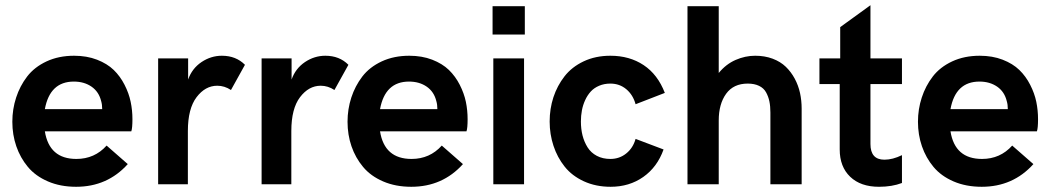

<svg xmlns="http://www.w3.org/2000/svg" viewBox="-20 -714 4071 744"><path d="M274.9 9.8Q213.9 9.8 165.8 -11Q117.7 -31.7 88.1 -67.1Q58.6 -102.5 43.2 -147.2Q27.8 -191.9 27.8 -242.2Q27.8 -291 42.5 -335.9Q57.1 -380.9 85.2 -417.5Q113.3 -454.1 160.4 -476.1Q207.5 -498 267.1 -498Q316.4 -498 356 -482.7Q395.5 -467.3 420.7 -442.9Q445.8 -418.5 462.6 -385.5Q479.5 -352.5 486.3 -319.6Q493.2 -286.6 493.2 -252Q493.2 -217.3 488.8 -205.1H153.8Q170.9 -98.1 275.9 -98.1Q346.7 -98.1 393.1 -149.9L475.1 -78.1Q396 9.8 274.9 9.8ZM153.8 -291H376Q376 -308.6 372.1 -321.8Q363.3 -358.4 334.7 -378.2Q306.2 -397.9 266.1 -397.9Q173.3 -397.9 153.8 -291Z M592.8 0V-487.8H709V-405.8Q724.1 -448.7 760.7 -473.4Q797.4 -498 839.8 -498Q894.5 -498 929.2 -462.9L875 -365.2Q850.1 -381.8 821.8 -381.8Q775.4 -381.8 741.7 -337.4Q708 -293 708 -206.1V0Z M993.7 0V-487.8H1109.9V-405.8Q1125 -448.7 1161.6 -473.4Q1198.2 -498 1240.7 -498Q1295.4 -498 1330.1 -462.9L1275.9 -365.2Q1251 -381.8 1222.7 -381.8Q1176.3 -381.8 1142.6 -337.4Q1108.9 -293 1108.9 -206.1V0Z M1573.7 9.8Q1512.7 9.8 1464.6 -11Q1416.5 -31.7 1387 -67.1Q1357.4 -102.5 1342 -147.2Q1326.7 -191.9 1326.7 -242.2Q1326.7 -291 1341.3 -335.9Q1356 -380.9 1384 -417.5Q1412.1 -454.1 1459.2 -476.1Q1506.3 -498 1565.9 -498Q1615.2 -498 1654.8 -482.7Q1694.3 -467.3 1719.5 -442.9Q1744.6 -418.5 1761.5 -385.5Q1778.3 -352.5 1785.2 -319.6Q1792 -286.6 1792 -252Q1792 -217.3 1787.6 -205.1H1452.6Q1469.7 -98.1 1574.7 -98.1Q1645.5 -98.1 1691.9 -149.9L1773.9 -78.1Q1694.8 9.8 1573.7 9.8ZM1452.6 -291H1674.8Q1674.8 -308.6 1670.9 -321.8Q1662.1 -358.4 1633.5 -378.2Q1605 -397.9 1564.9 -397.9Q1472.2 -397.9 1452.6 -291Z M1888.7 -580.1V-689.9H2013.7V-580.1ZM1891.6 0V-487.8H2010.7V0Z M2346.2 9.8Q2288.6 9.8 2242.4 -11.5Q2196.3 -32.7 2168 -68.4Q2139.6 -104 2124.8 -148.9Q2109.9 -193.8 2109.9 -243.2Q2109.9 -292.5 2124.5 -337.2Q2139.2 -381.8 2167.5 -418.2Q2195.8 -454.6 2241.7 -476.3Q2287.6 -498 2345.2 -498Q2419.4 -498 2474.1 -461.7Q2528.8 -425.3 2556.2 -354L2442.9 -310.1Q2433.1 -346.2 2407 -368.2Q2380.9 -390.1 2345.2 -390.1Q2321.3 -390.1 2301.8 -381.8Q2282.2 -373.5 2269.3 -359.4Q2256.3 -345.2 2247.6 -326.2Q2238.8 -307.1 2234.9 -286.4Q2231 -265.6 2231 -243.2Q2231 -214.4 2237.3 -189.2Q2243.7 -164.1 2256.8 -143.1Q2270 -122.1 2292.7 -110.1Q2315.4 -98.1 2345.2 -98.1Q2380.4 -98.1 2406.7 -119.4Q2433.1 -140.6 2442.9 -175.8L2551.3 -134.8Q2526.9 -66.4 2472.7 -28.3Q2418.5 9.8 2346.2 9.8Z M2644 0V-689.9H2765.1V-431.2Q2793 -465.3 2830.3 -481.7Q2867.7 -498 2906.2 -498Q2943.4 -498 2973.9 -486.6Q3004.4 -475.1 3024.9 -455.3Q3045.4 -435.5 3059.6 -409.2Q3073.7 -382.8 3080.1 -353.5Q3086.4 -324.2 3086.4 -293V0H2965.3V-277.8Q2965.3 -302.2 2961.4 -321Q2957.5 -339.8 2948.5 -356.2Q2939.5 -372.6 2921.4 -381.3Q2903.3 -390.1 2877.4 -390.1Q2822.3 -390.1 2793.7 -350.6Q2765.1 -311 2765.1 -247.1V0Z M3386.2 9.8Q3314.9 9.8 3274.4 -29.1Q3233.9 -67.9 3233.9 -134.8V-388.2H3155.3V-487.8H3235.8V-608.9L3353 -693.8V-487.8H3475.1V-388.2H3353V-155.8Q3353 -95.2 3407.2 -95.2Q3439 -95.2 3475.1 -112.8V-4.9Q3436.5 9.8 3386.2 9.8Z M3784.2 9.8Q3723.1 9.8 3675 -11Q3627 -31.7 3597.4 -67.1Q3567.9 -102.5 3552.5 -147.2Q3537.1 -191.9 3537.1 -242.2Q3537.1 -291 3551.8 -335.9Q3566.4 -380.9 3594.5 -417.5Q3622.6 -454.1 3669.7 -476.1Q3716.8 -498 3776.4 -498Q3825.7 -498 3865.2 -482.7Q3904.8 -467.3 3929.9 -442.9Q3955.1 -418.5 3971.9 -385.5Q3988.8 -352.5 3995.6 -319.6Q4002.4 -286.6 4002.4 -252Q4002.4 -217.3 3998 -205.1H3663.1Q3680.2 -98.1 3785.2 -98.1Q3856 -98.1 3902.3 -149.9L3984.4 -78.1Q3905.3 9.8 3784.2 9.8ZM3663.1 -291H3885.3Q3885.3 -308.6 3881.3 -321.8Q3872.6 -358.4 3844 -378.2Q3815.4 -397.9 3775.4 -397.9Q3682.6 -397.9 3663.1 -291Z"/></svg>

Font: HK Grotesk Legacy
Style: Bold
Weight: 700
Designer: Alfredo Marco Pradil
Foundry: Hanken Design Co.
Version: Version 2.022;PS 002.022;hotconv 1.0.88;makeotf.lib2.5.64775